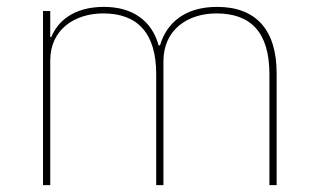

<svg xmlns="http://www.w3.org/2000/svg" viewBox="-20 -538 919 558"><path d="M126 0V-362C126 -454 199 -499 280 -499C378 -499 434 -444 434 -322V0H455V-360C455 -453 527 -499 609 -499C709 -499 763 -444 763 -322V0H784V-325C784 -451 724 -518 611 -518C517 -518 464 -471 445 -406H441C421 -479 364 -518 282 -518C193 -518 147 -475 129 -430H126V-506H105V0Z"/></svg>

Font: IBM Plex Thai Thin
Style: Regular
Weight: 100
Designer: Mike Abbink, Paul van der Laan, Pieter van Rosmalen, Ben Mitchell, Mark Frömberg
Foundry: Bold Monday
Version: Version 1.0